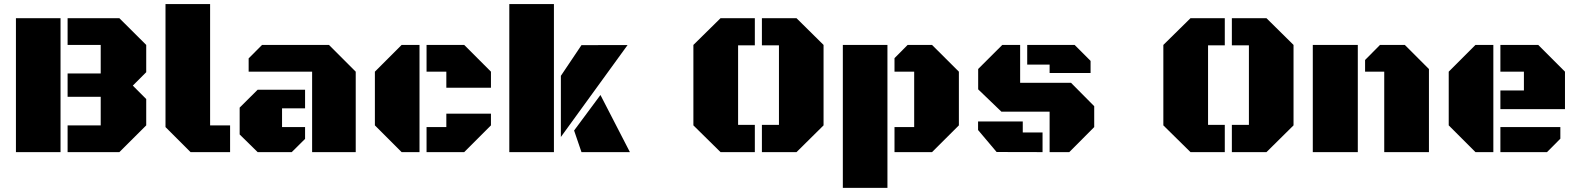

<svg xmlns="http://www.w3.org/2000/svg" viewBox="-20 -736 7633 929"><path d="M467.3 -518.6H307.1V-647.9H557.6L687.5 -518.6V-386.7L622.6 -321.8L687.5 -256.8V-129.4L557.6 0H307.1V-129.4H467.3V-267.6H307.1V-380.4H467.3ZM57.1 -647.9H272.9V0H57.1Z M1093.3 0H901.9L780.8 -121.1V-716.3H996.6V-129.4H1093.3Z M1490.2 0V-389.2H1183.1V-453.6L1248 -518.6H1571.8L1701.2 -389.2V0ZM1456.1 -301.8V-211.9H1344.7V-121.1H1456.1V-64L1391.6 0H1226.6L1139.6 -85.4V-215.3L1226.6 -301.8Z M2009.8 0H1923.3L1793.9 -129.4V-389.2L1923.3 -518.6H2009.8ZM2043.9 -389.2V-518.6H2226.1L2355.5 -389.2V-311.5H2139.6V-389.2ZM2043.9 0V-121.1H2139.6V-186H2355.5V-129.4L2226.1 0Z M2660.2 0H2444.3V-716.3H2660.2ZM2693.8 -73.2V-369.1L2793.5 -517.6L3016.6 -518.1ZM3027.8 0H2793.5L2757.8 -104.5L2885.3 -276.4Z M3551.3 -131.8H3632.3V0H3466.3L3335 -129.4V-518.6L3466.3 -647.9H3632.3V-516.6H3551.3ZM3749 -516.6H3666.5V-647.9H3834L3964.8 -518.6V-129.4L3834 0H3666.5V-131.8H3749Z M4058.1 172.9V-518.6H4273.9V172.9ZM4403.3 -389.2H4308.1V-454.6L4371.6 -518.6H4489.7L4619.6 -389.2V-129.4L4489.7 0H4308.1V-121.1H4403.3Z M4829.6 -518.6H4916V-335.4H5162.1L5274.4 -222.2V-121.1L5153.8 0H5058.6V-195.8H4825.2L4712.9 -303.7V-402.3ZM4928.7 -95.2H5024.4V0L4802.2 -0.5L4712.4 -106.9V-148.4H4928.7ZM5058.6 -423.3H4950.2V-518.6H5179.7L5256.8 -441.4V-382.8H5058.6Z M5825.2 -131.8H5906.2V0H5740.2L5608.9 -129.4V-518.6L5740.2 -647.9H5906.2V-516.6H5825.2ZM6022.9 -516.6H5940.4V-647.9H6107.9L6238.8 -518.6V-129.4L6107.9 0H5940.4V-131.8H6022.9Z M6332 0V-518.6H6549.8V0ZM6677.7 -389.2H6585V-445.8L6657.2 -518.6H6777.3L6894 -401.9V0H6677.7Z M7205.6 0H7119.1L6989.7 -129.4V-389.2L7119.1 -518.6H7205.6ZM7239.7 -208V-298.3H7353.5V-389.2H7239.7V-518.6H7422.9L7552.2 -389.2V-208ZM7239.7 0V-121.1H7529.8V-64.9L7465.3 0Z"/></svg>

Font: Black Ops One
Style: Regular
Weight: 400
Designer: James Grieshaber
Foundry: James Grieshaber
Version: Version 1.002